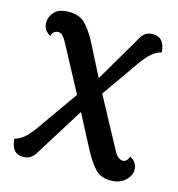

<svg xmlns="http://www.w3.org/2000/svg" viewBox="-107 -799 841 906"><g transform="rotate(15 313.5 -346.5)"><path d="M513 13Q465 13 437.5 -17Q410 -47 384 -95L272 -309L135 -565Q125 -583 116 -591.5Q107 -600 95 -600Q83 -600 74 -592Q65 -584 64 -572Q49 -579 38.5 -593.5Q28 -608 28 -629Q28 -657 49.5 -681Q71 -705 121 -705Q171 -705 199.5 -676.5Q228 -648 255 -597L350 -411L503 -127Q512 -110 523 -101Q534 -92 546 -92Q556 -92 564.5 -101Q573 -110 574 -120Q589 -114 600 -99.5Q611 -85 611 -65Q611 -36 584.5 -11.5Q558 13 513 13ZM86 12Q58 12 43 -5.5Q28 -23 25 -60Q55 -69 76.5 -89.5Q98 -110 118 -139L283 -373L333 -323L146 -23Q136 -7 122.5 2.5Q109 12 86 12ZM341 -331 301 -380 471 -670Q479 -685 492.5 -695.5Q506 -706 529 -706Q558 -706 573 -688.5Q588 -671 592 -634Q560 -624 538.5 -603Q517 -582 498 -555Z"/></g></svg>

Font: Arima SemiBold
Style: Regular
Weight: 600
Designer: Joana Correia and Natanael Gama
Foundry: NDISCOVER
Version: Version 1.101;gftools[0.9.23]